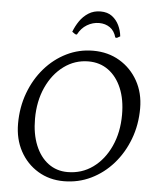

<svg xmlns="http://www.w3.org/2000/svg" viewBox="-58 -895 781 956"><g transform="rotate(5 332.5 -417.0)"><path d="M296 12Q224 12 167 -22.5Q110 -57 77.5 -117Q45 -177 45 -254Q45 -336 71.5 -407.5Q98 -479 145 -533Q192 -587 254 -617.5Q316 -648 387 -648Q461 -648 519 -613.5Q577 -579 610.5 -519Q644 -459 644 -382Q644 -300 617 -228.5Q590 -157 542.5 -103Q495 -49 432 -18.5Q369 12 296 12ZM311 -35Q382 -35 437.5 -75Q493 -115 525 -185Q557 -255 557 -343Q557 -419 533.5 -475Q510 -531 467.5 -562Q425 -593 368 -593Q300 -593 245 -552.5Q190 -512 158.5 -442.5Q127 -373 127 -285Q127 -210 150 -153.5Q173 -97 214.5 -66Q256 -35 311 -35ZM404 -788Q372 -788 343.5 -771Q315 -754 298 -721L290 -722L274 -733Q285 -762 302.5 -787.5Q320 -813 346 -829.5Q372 -846 406 -846Q441 -846 463.5 -829Q486 -812 498.5 -786Q511 -760 514 -731L498 -722L490 -723Q481 -756 458 -772Q435 -788 404 -788Z"/></g></svg>

Font: Alegreya
Style: Italic
Weight: 400
Italic angle: -7°
Designer: Juan Pablo del Peral
Foundry: Huerta Tipografica
Version: Version 2.009